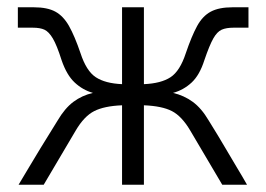

<svg xmlns="http://www.w3.org/2000/svg" viewBox="-20 -507 730 527"><path d="M31 0Q45 -23 58.5 -46Q72 -69 91 -100Q110 -131 138 -176Q158 -210 181.5 -227.5Q205 -245 235 -252Q207 -260 185 -280.5Q163 -301 149 -342Q136 -383 125 -401.5Q114 -420 102 -425.5Q90 -431 70 -431H29V-487H73Q110 -487 132 -475Q154 -463 169.5 -435.5Q185 -408 201 -361Q217 -312 243 -295Q269 -278 315 -276V-487H375V-276Q422 -278 448 -295Q474 -312 490 -361Q506 -408 521 -435.5Q536 -463 558.5 -475Q581 -487 618 -487H662V-431H621Q601 -431 588.5 -425.5Q576 -420 565.5 -401.5Q555 -383 541 -342Q528 -301 506 -280.5Q484 -260 455 -252Q485 -245 509 -227.5Q533 -210 553 -176Q581 -131 599 -100Q617 -69 631 -46Q645 -23 658 0H590L502 -149Q479 -188 452 -202Q425 -216 375 -218V0H315V-218Q266 -216 238.5 -202Q211 -188 188 -149L100 0Z"/></svg>

Font: Zen Kaku Gothic New
Style: Regular
Weight: 400
Designer: Yoshimichi Ohira
Foundry: Positype
Version: Version 1.001